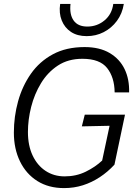

<svg xmlns="http://www.w3.org/2000/svg" viewBox="-20 -951 690 983"><path d="M308 12Q229 12 171.5 -24Q114 -60 82.5 -124.5Q51 -189 51 -272Q51 -354 72.5 -432Q94 -510 138 -573Q182 -636 250.5 -673Q319 -710 413 -710Q490 -710 541.5 -679.5Q593 -649 618 -597Q643 -545 641 -478H567Q566 -555 528.5 -602.5Q491 -650 402 -650Q329 -650 276.5 -615.5Q224 -581 190 -525Q156 -469 139.5 -403.5Q123 -338 123 -275Q123 -206 147 -155Q171 -104 213.5 -76Q256 -48 311 -48Q370 -48 419 -72Q468 -96 503 -129L541 -307L399 -304L414 -364H620L566 -108Q532 -71 491 -44Q450 -17 404.5 -2.5Q359 12 308 12ZM424 -766Q376 -766 343.5 -787.5Q311 -809 296 -846.5Q281 -884 288 -931H341Q335 -877 357 -846Q379 -815 427 -815Q477 -815 515 -846.5Q553 -878 560 -931H614Q606 -881 578.5 -844Q551 -807 511 -786.5Q471 -766 424 -766Z"/></svg>

Font: Azeret Mono ExtraLight
Style: Italic
Weight: 250
Italic angle: -12°
Designer: Martin Vácha
Foundry: Displaay
Version: Version 1.002